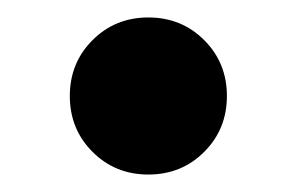

<svg xmlns="http://www.w3.org/2000/svg" viewBox="-20 -191 340 220"><path d="M150 9Q112 9 86 -17Q60 -43 60 -81Q60 -119 86 -145Q112 -171 150 -171Q188 -171 214 -145Q240 -119 240 -81Q240 -43 214 -17Q188 9 150 9Z"/></svg>

Font: 
Style: 㨦
Weight: 700
Designer: A.Korolkova, Vitaly Kuzmin
Foundry: ParaType Ltd
Version: Version 2.000